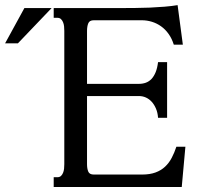

<svg xmlns="http://www.w3.org/2000/svg" viewBox="-101 -748 836 768"><path d="M455.1 -412.6Q469.7 -412.6 482.4 -417.2Q495.1 -421.9 504.9 -432.1Q514.6 -442.4 521.5 -459Q528.3 -475.6 531.2 -499.5H567.4V-276.9H531.2Q529.8 -297.4 522.9 -313.5Q516.1 -329.6 505.9 -340.8Q495.6 -352.1 482.7 -357.9Q469.7 -363.8 455.1 -363.8H247.1V-91.3Q247.1 -73.7 252 -61.8Q256.8 -49.8 274.4 -49.8H467.3Q498.5 -49.8 521 -58.1Q543.5 -66.4 559.3 -81.3Q575.2 -96.2 585.9 -116.7Q596.7 -137.2 604.5 -161.1H640.6L626 0H113.8V-39.1H128.4Q137.2 -39.1 142.6 -43.9Q147.9 -48.8 151.1 -56.4Q154.3 -64 155.3 -73.2Q156.2 -82.5 156.2 -91.3V-624.5Q156.2 -633.3 155.3 -642.6Q154.3 -651.9 151.1 -659.4Q147.9 -667 142.6 -671.9Q137.2 -676.8 128.4 -676.8H113.8V-715.8H391.6Q412.1 -715.8 439.9 -716.1Q467.8 -716.3 497.8 -717.5Q527.8 -718.8 557.1 -721.2Q586.4 -723.6 609.4 -727.5L630.4 -569.3H594.2Q586.4 -594.2 573.2 -612.5Q560.1 -630.9 543.2 -642.8Q526.4 -654.8 506.6 -660.9Q486.8 -667 465.8 -667H274.4Q256.8 -667 252 -654.5Q247.1 -642.1 247.1 -624.5V-412.6ZM-3.4 -715.8H105.5L-29.3 -574.7H-80.6Z"/></svg>

Font: Arian Grqi
Style: Regular
Weight: 400
Designer: Ruben Hakobyan (Tarumian)
Foundry: Ruben Hakobyan (Tarumian)
Version: Version 1.003